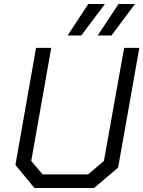

<svg xmlns="http://www.w3.org/2000/svg" viewBox="-20 -939 716 959"><path d="M57 -115 160 -700H236L136 -135L193 -68H420L499 -135L600 -700H676L570 -102L450 0H152ZM421 -919H504L386 -762H318ZM572 -919H654L537 -762H468Z"/></svg>

Font: Chakra Petch
Style: Italic
Weight: 400
Italic angle: -10°
Designer: Katatrad Aksorn Co.,Ltd.
Foundry: Cadson Demak Co.,Ltd.
Version: Version 1.000; ttfautohint (v1.6)